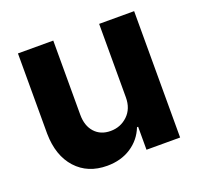

<svg xmlns="http://www.w3.org/2000/svg" viewBox="-102 -658 810 778"><g transform="rotate(-20 303.5 -269.0)"><path d="M399.9 -231.9V-544.9H550.8V0H405.8V-99.1H400.9Q381.8 -50.3 338.1 -21.7Q294.4 6.8 234.9 6.8Q151.4 6.8 101.3 -48.3Q51.3 -103.5 49.8 -198.2V-544.9H202.1V-225.1Q202.1 -177.2 227.5 -149.2Q252.9 -121.1 295.9 -121.1Q338.9 -121.1 369.4 -150.1Q399.9 -179.2 399.9 -228Z"/></g></svg>

Font: Telcell.Market
Style: Bold
Weight: 700
Designer: Rasmus Andersson, Sedrak Mkrtchyan
Version: Version 3.019;git-0a5106e0b